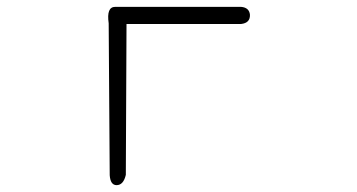

<svg xmlns="http://www.w3.org/2000/svg" viewBox="-20 -551 1040 560"><path d="M683 -531Q707 -529 709 -508Q710 -484 683 -481H349L347 -41Q340 -11 320 -11Q302 -11 300 -40L297 -483Q290 -531 316 -531Z"/></svg>

Font: Yomogi
Style: Regular
Weight: 400
Designer: satsuyako
Foundry: satsuyako
Version: Version 3.100